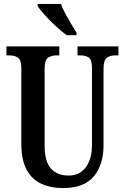

<svg xmlns="http://www.w3.org/2000/svg" viewBox="-20 -951 638 981"><path d="M303 10Q239 10 190.5 -12.5Q142 -35 115.5 -85Q89 -135 89 -217V-603Q89 -645 71.5 -656.5Q54 -668 29 -668H13V-714H283V-668H268Q242 -668 225 -656Q208 -644 208 -599V-210Q208 -124 241 -89Q274 -54 330 -54Q387 -54 418.5 -96.5Q450 -139 450 -211V-603Q450 -645 434 -656.5Q418 -668 391 -668H376V-714H585V-668H569Q543 -668 526 -656Q509 -644 509 -599V-209Q509 -109 459 -49.5Q409 10 303 10ZM321 -771Q296 -789 265 -817.5Q234 -846 208 -875Q182 -904 172 -921V-931H291Q299 -909 313.5 -882Q328 -855 343.5 -829Q359 -803 371 -784V-771Z"/></svg>

Font: Noto Serif Khmer ExtraCondensed SemiBold
Style: Regular
Weight: 600
Width: 2
Designer: Danh Hong and the Monotype Design Team
Foundry: Monotype Imaging Inc.
Version: Version 2.004; ttfautohint (v1.8.4.7-5d5b)